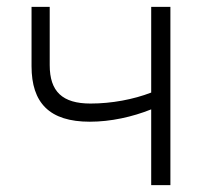

<svg xmlns="http://www.w3.org/2000/svg" viewBox="-20 -540 609 560"><path d="M421 0H477V-520H421V-270C369 -250 306 -238 244 -238C162 -238 125 -273 125 -350V-520H72V-347C72 -240 124 -185 242 -185C303 -185 366 -199 421 -221Z"/></svg>

Font: Fixel Display Light
Style: Regular
Weight: 300
Designer: AlfaBravo + MacPaw
Foundry: Kyrylo Tkachov, Marchela Mozhyna, Serhii Makarenko, Maria Weinstein, Zakhar Kryvoshyya
Version: Version 1.211